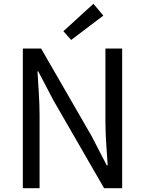

<svg xmlns="http://www.w3.org/2000/svg" viewBox="-20 -989 762 1009"><path d="M100 0H188V-385C188 -462 181 -540 177 -614H181L260 -463L527 0H622V-734H534V-352C534 -276 541 -194 546 -120H541L463 -271L196 -734H100ZM354 -779 523 -907 471 -969 313 -825Z"/></svg>

Font: Microsoft YaHei
Style: Regular
Weight: 400
Designer: Ryoko NISHIZUKA 西塚涼子 (kana, bopomofo & ideographs); Paul D. Hunt (Latin, Greek & Cyrillic); Sandoll Communications 산돌커뮤니
Foundry: Adobe
Version: Version 2.001;hotconv 1.0.111;makeotfexe 2.5.65597